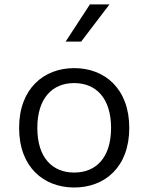

<svg xmlns="http://www.w3.org/2000/svg" viewBox="-20 -822 660 854"><path d="M555 -253C555 -427.5 446 -519 310 -519C174.5 -519 65 -427.5 65 -253C65 -78.5 174.5 12 310 12C446 12 555 -78.5 555 -253ZM474 -253C474 -120.5 407 -54.5 310 -54.5C213 -54.5 146 -120.5 146 -253C146 -385.5 213 -452.5 310 -452.5C407 -452.5 474 -385.5 474 -253ZM272 -637 380 -802.5H467L341 -637Z"/></svg>

Font: Monaspace Neon Light
Style: Regular
Weight: 300
Designer: Riley Cran & the Lettermatic Team
Foundry: Lettermatic
Version: Version 1.200 (Monaspace Neon)